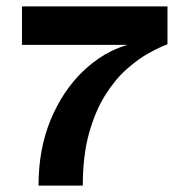

<svg xmlns="http://www.w3.org/2000/svg" viewBox="-20 -583 591 603"><path d="M101 0Q101 -115 139 -206.5Q177 -298 240.5 -359Q304 -420 380 -442H49V-563H506V-444Q482 -435 448 -416.5Q414 -398 377.5 -365.5Q341 -333 310 -283.5Q279 -234 259.5 -164Q240 -94 240 0Z"/></svg>

Font: Darker Grotesque Black
Style: Regular
Weight: 900
Designer: Gabriel Lam
Foundry: TypeRant
Version: Version 1.000;gftools[0.9.28]